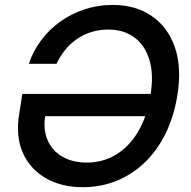

<svg xmlns="http://www.w3.org/2000/svg" viewBox="-20 -758 784 788"><path d="M320.3 10.3Q231.9 10.3 167.7 -26.9Q103.5 -64 73.7 -131.1Q43.9 -198.2 58.6 -289.6L71.8 -372.6H636.2L621.1 -281.2H136.2L166 -285.6Q156.2 -226.6 175.5 -182.6Q194.8 -138.7 236.6 -114.7Q278.3 -90.8 336.4 -90.8Q401.9 -90.8 455.6 -123Q509.3 -155.3 546.1 -216.6Q583 -277.8 597.2 -364.7Q611.8 -451.7 593.3 -512.2Q574.7 -572.8 531 -604.7Q487.3 -636.7 424.8 -636.7Q388.7 -636.7 356.4 -627Q324.2 -617.2 296.9 -598.6Q269.5 -580.1 248.3 -554.2Q227.1 -528.3 211.9 -496.1H98.1Q116.2 -549.3 149.7 -593.8Q183.1 -638.2 228.8 -670.4Q274.4 -702.6 328.6 -720.2Q382.8 -737.8 441.4 -737.8Q536.6 -737.8 603 -692.1Q669.4 -646.5 698 -563Q726.6 -479.5 707.5 -364.3Q693.4 -278.3 659.2 -209.2Q625 -140.1 574 -91.1Q522.9 -42 458.5 -15.9Q394 10.3 320.3 10.3Z"/></svg>

Font: Inter 17pt Medium
Style: Italic
Weight: 500
Italic angle: -9.3988°
Version: Version 4.001;git-66647c0bb